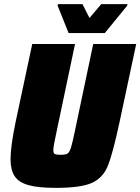

<svg xmlns="http://www.w3.org/2000/svg" viewBox="-20 -901 679 929"><path d="M31 -131Q31 -193 56 -313L136 -688H343L255 -270Q238 -193 238 -175Q238 -160 245 -156Q252 -152 274 -152Q297 -152 306.5 -158Q316 -164 323 -185.5Q330 -207 343 -270L431 -688H639L559 -313Q526 -159 502.5 -100Q479 -41 425.5 -16.5Q372 8 250 8Q164 8 117 -5.5Q70 -19 50.5 -49Q31 -79 31 -131ZM312 -741 259 -873 260 -881H379L413 -814L470 -881H597L595 -873L487 -741Z"/></svg>

Font: Saira Semi Condensed Black
Style: Italic
Weight: 900
Width: 4
Italic angle: -12°
Designer: Hector Gatti with collaboration of the Omnibus-Type team
Foundry: Omnibus-Type
Version: Version 1.001; ttfautohint (v1.8)